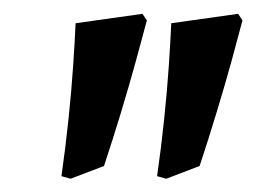

<svg xmlns="http://www.w3.org/2000/svg" viewBox="-20 -674 380 285"><path d="M198 -643.7Q192 -620.7 182 -584.5Q172.1 -548.3 159.7 -507.4Q147.3 -466.5 134.4 -427.6L84.8 -408.7L71.2 -412.5Q77.2 -454.3 81.7 -497.4Q86.2 -540.5 88.7 -578Q91.2 -615.6 92.2 -639.5L191.5 -653.5ZM339.9 -643.7Q333.9 -620.7 324 -584.5Q314 -548.3 301.6 -507.4Q289.2 -466.5 276.3 -427.6L226.8 -408.7L213.2 -412.5Q219.2 -454.3 223.7 -497.4Q228.2 -540.5 230.7 -578Q233.2 -615.6 234.2 -639.5L333.5 -653.5Z"/></svg>

Font: Alegreya
Style: Italic
Weight: 400
Italic angle: -7°
Designer: Juan Pablo del Peral
Foundry: Huerta Tipografica
Version: Version 2.009